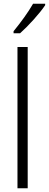

<svg xmlns="http://www.w3.org/2000/svg" viewBox="-20 -1013 263 1033"><path d="M223 -985V-993H158C131 -946 93 -894 53 -845V-834H88C131 -872 194 -941 223 -985ZM129 0V-760H74V0Z"/></svg>

Font: Noto Sans Thai Looped Condensed Light
Style: Regular
Weight: 300
Width: 3
Designer: Sasikarn Vongin, Ben Mitchell
Foundry: The Fontpad Ltd
Version: Version 1.001